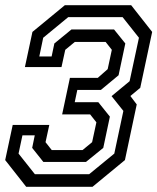

<svg xmlns="http://www.w3.org/2000/svg" viewBox="-35 -720 606 740"><path d="M66 0 -15 -103 14 -238.5H155L140.5 -172L164.5 -141.5H283L320 -172L336.5 -248.5L312.5 -279H204.5L234.5 -420H342L380 -453.5L396 -528L372 -558.5H253.5L216.5 -528L202 -461.5H61L90 -597L215 -700H470.5L551.5 -597L505.5 -381.5L467.5 -350L492 -317.5L446.5 -103L321.5 0ZM99.5 -48.5H308.5L405.5 -128L440.5 -292.5L395 -349.5L464.5 -407L500.5 -574.5L437.5 -654H228L131.5 -574.5L116.5 -502.5H164L174.5 -552.5L240.5 -606.5H404.5L448 -552.5L422 -430L354 -373.5H263L253 -326H344L388.5 -270.5L363 -150L296.5 -96H132L89 -150L99 -198.5H51.5L36.5 -128Z"/></svg>

Font: Tourney Thin Medium
Style: Italic
Weight: 500
Italic angle: -12°
Version: Version 1.015